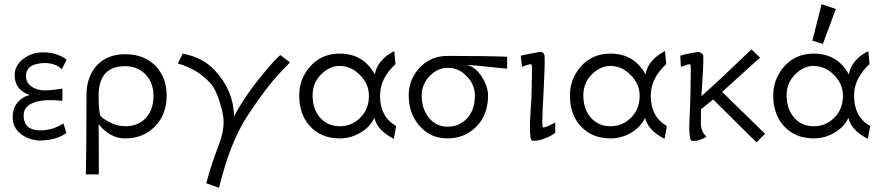

<svg xmlns="http://www.w3.org/2000/svg" viewBox="-20 -653 4213 917"><path d="M298 -368 275 -322Q246 -352 192 -352Q175 -352 153 -347Q104 -334 104 -290Q104 -242 163 -225Q196 -216 278 -230V-171Q196 -181 147 -165Q89 -146 93 -95Q98 -23 191 -31Q240 -36 283 -63L297 -18Q256 14 180 18Q133 20 93 -4Q45 -33 41 -83Q37 -132 65 -165Q89 -192 122 -199Q50 -224 50 -294Q50 -338 89 -370Q130 -403 186 -403Q252 -403 298 -368Z M776 -197Q776 -105 719 -48Q663 8 578 8Q505 8 451 -60Q451 28 452 91V180H390Q393 67 393 -196Q393 -287 442.5 -340.5Q492 -394 578 -394Q668 -394 722 -339Q776 -284 776 -197ZM713 -195Q713 -258 675 -297.5Q637 -337 577 -337Q451 -337 451 -195Q451 -112 461 -99Q471 -86 506 -68Q542 -50 578 -50Q639 -50 676 -89Q713 -128 713 -195Z M1319 -390 1365 -355Q1318 -308 1285 -269Q1221 -192 1155 -89Q1078 32 1026 244L965 222Q992 124 1023 45Q1048 -17 1048 -73Q1048 -106 1030 -164Q1011 -226 987 -253Q927 -322 829 -350L853 -397Q950 -378 1006 -317Q1095 -222 1098 -98Q1153 -200 1238 -302Q1297 -373 1319 -390Z M1872 -51 1861 10Q1782 -30 1768 -90Q1747 -46 1701 -19Q1655 8 1603 8Q1512 8 1458 -53Q1409 -109 1409 -197Q1409 -274 1459 -333Q1514 -397 1603 -397Q1715 -397 1770 -298Q1783 -368 1863 -409L1869 -347Q1795 -279 1795 -196Q1795 -95 1872 -51ZM1742 -196Q1742 -252 1699 -295Q1657 -338 1601 -338Q1553 -338 1512 -296Q1473 -256 1473 -197Q1473 -132 1509 -91Q1545 -50 1603 -50Q1660 -50 1701 -91Q1742 -132 1742 -196Z M2402 -382V-325Q2396 -325 2321 -333Q2256 -341 2209 -343Q2251 -334 2282 -285Q2311 -239 2311 -196Q2311 -106 2255 -48Q2199 8 2117 8Q2034 8 1981 -55Q1932 -113 1932 -197Q1932 -270 1980 -325Q2034 -386 2118 -386Q2303 -386 2402 -382ZM2248 -196Q2248 -250 2209 -289Q2172 -329 2118 -329Q2070 -329 2032 -290Q1994 -250 1994 -197Q1994 -133 2028.5 -90.5Q2063 -48 2117 -48Q2174 -48 2211 -88Q2248 -128 2248 -196Z M2632 -68V-19Q2614 -4 2582 8Q2552 21 2523 19Q2511 18 2511 -42Q2511 -70 2514 -120Q2514 -130 2515.5 -149Q2517 -168 2518 -177Q2523 -340 2519 -344Q2517 -346 2513 -346Q2509 -346 2499.5 -343Q2490 -340 2481 -337L2473 -334L2467 -387Q2490 -393 2552 -404Q2578 -409 2581 -386Q2583 -346 2577 -232Q2570 -109 2570 -72Q2570 -46 2573 -45Q2582 -41 2632 -68Z M3165 -51 3154 10Q3075 -30 3061 -90Q3040 -46 2994 -19Q2948 8 2896 8Q2805 8 2751 -53Q2702 -109 2702 -197Q2702 -274 2752 -333Q2807 -397 2896 -397Q3008 -397 3063 -298Q3076 -368 3156 -409L3162 -347Q3088 -279 3088 -196Q3088 -95 3165 -51ZM3035 -196Q3035 -252 2992 -295Q2950 -338 2894 -338Q2846 -338 2805 -296Q2766 -256 2766 -197Q2766 -132 2802 -91Q2838 -50 2896 -50Q2953 -50 2994 -91Q3035 -132 3035 -196Z M3634 -14 3593 27 3386 -178 3328 -131Q3327 -61 3328 -52Q3331 -22 3354 0Q3322 20 3294 20Q3286 20 3283 19Q3272 16 3272 -51L3277 -177Q3281 -340 3278 -344Q3276 -346 3272 -346Q3265 -346 3251 -340Q3234 -334 3232 -334L3229 -387Q3258 -396 3306 -404Q3317 -406 3327.5 -400.5Q3338 -395 3339 -386Q3341 -350 3330 -194Q3396 -251 3569 -417L3610 -378L3429 -214Q3555 -92 3634 -14Z M3904 -633 3972 -610 3910 -443 3860 -459ZM4136 -51 4125 10Q4046 -30 4032 -90Q4011 -46 3965 -19Q3919 8 3867 8Q3776 8 3722 -53Q3673 -109 3673 -197Q3673 -274 3723 -333Q3778 -397 3867 -397Q3979 -397 4034 -298Q4047 -368 4127 -409L4133 -347Q4059 -279 4059 -196Q4059 -95 4136 -51ZM4006 -196Q4006 -252 3963 -295Q3921 -338 3865 -338Q3817 -338 3776 -296Q3737 -256 3737 -197Q3737 -132 3773 -91Q3809 -50 3867 -50Q3924 -50 3965 -91Q4006 -132 4006 -196Z"/></svg>

Font: GFS Neohellenic Rg
Style: Regular
Weight: 400
Designer: Takis Katsoulidis and George D. Matthiopoulos
Foundry: Takis Katsoulidis and George D. Matthiopoulos
Version: Version 1.0